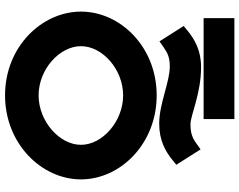

<svg xmlns="http://www.w3.org/2000/svg" viewBox="-114 -824 949 761"><g transform="rotate(90 360.5 -443.5)"><path d="M52 -898V-776H452V-898ZM246 -766C179 -766 135 -740 100 -711L83 -697L144 -601L168 -618C191 -634 209 -642 243 -642C306 -642 391 -600 470 -600C537 -600 581 -625 616 -654L633 -668L572 -764L548 -747C526 -731 507 -724 472 -724C437 -724 351 -766 246 -766ZM358 -457C461 -457 554 -375 554 -290C554 -205 461 -122 358 -122C255 -122 163 -205 163 -290C163 -375 255 -457 358 -457ZM358 11C550 11 691 -134 691 -290C691 -446 550 -590 358 -590C166 -590 26 -446 26 -290C26 -135 165 11 358 11Z"/></g></svg>

Font: Charger
Style: Hemi
Weight: 900
Designer: Jasper
Foundry: Cannot Into Space Fonts
Version: Version 0.99